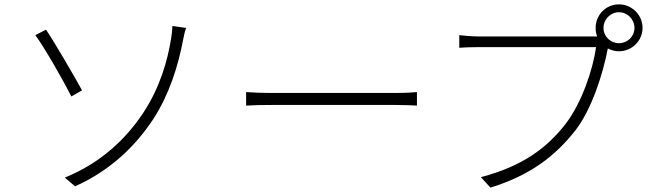

<svg xmlns="http://www.w3.org/2000/svg" viewBox="-20 -837 2980 880"><path d="M277 -23 324 17C491 -58 604 -172 683 -292C756 -405 796 -533 819 -653C821 -664 826 -690 833 -709L770 -718C770 -703 767 -674 764 -659C748 -560 714 -437 636 -319C560 -204 445 -91 277 -23ZM142 -676C186 -616 273 -463 307 -395L356 -423C322 -485 232 -640 191 -701L142 -676Z M1108 -353C1135 -355 1180 -356 1235 -356H1790C1836 -356 1873 -354 1891 -353V-415C1871 -413 1841 -411 1789 -411H1235C1176 -411 1134 -413 1108 -415Z M2817 -639C2778 -639 2746 -670 2746 -709C2746 -748 2778 -781 2817 -781C2856 -781 2888 -748 2888 -709C2888 -670 2856 -639 2817 -639ZM2174 -670C2141 -670 2111 -673 2085 -676V-618C2111 -620 2137 -621 2173 -621H2712C2698 -519 2646 -365 2573 -270C2487 -159 2375 -75 2184 -25L2228 23C2414 -35 2525 -123 2617 -239C2693 -337 2744 -501 2765 -611L2766 -615C2781 -607 2798 -602 2817 -602C2876 -602 2925 -650 2925 -709C2925 -769 2876 -817 2817 -817C2757 -817 2710 -769 2710 -709C2710 -695 2712 -682 2717 -670C2711 -670 2704 -670 2698 -670Z"/></svg>

Font: Genne Gothic Light
Style: Regular
Weight: 300
Designer: Ryoko NISHIZUKA (kana & ideographs); Paul D. Hunt (Latin, Greek & Cyrillic); Wenlong ZHANG (bopomofo); Sandoll Communica
Foundry: Adobe Systems Incorporated
Version: Version 1.004;PS 1.004;hotconv 16.6.51;makeotf.lib2.5.65220